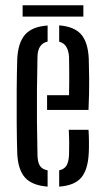

<svg xmlns="http://www.w3.org/2000/svg" viewBox="-20 -703 398 730"><path d="M159 -285V-341H242.5Q243.5 -390.5 243.2 -430Q243 -469.5 242.5 -487.5Q239 -536 205 -544.5V-606.5Q262.5 -602 288.5 -572.2Q314.5 -542.5 317.5 -480Q318.5 -457.5 319 -403.5Q319.5 -349.5 316.5 -285ZM45.5 -121.5Q44 -171.5 43.5 -235Q43 -298.5 43.5 -362.2Q44 -426 45.5 -477.5Q48.5 -541 75.5 -571.5Q102.5 -602 161 -606V-545Q123.5 -536.5 122.5 -487.5Q121 -419 120.5 -360Q120 -301 120.5 -242Q121 -183 122.5 -114.5Q123 -86 131.8 -72.5Q140.5 -59 161 -55.5V6.5Q101.5 2 74.8 -28.2Q48 -58.5 45.5 -121.5ZM205 6.5V-55.5Q224 -59.5 232.5 -73Q241 -86.5 242.5 -114.5Q243 -132.5 243 -156.2Q243 -180 241.5 -209.5H316.5Q318 -189 318.2 -165Q318.5 -141 317.5 -121.5Q314.5 -58 289 -27.8Q263.5 2.5 205 6.5ZM66 -683H297V-640H66Z"/></svg>

Font: Big Shoulders Stencil Display Medium
Style: Regular
Weight: 500
Designer: Patric King
Foundry: XO Type Co
Version: Version 1.000